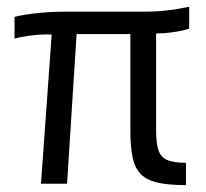

<svg xmlns="http://www.w3.org/2000/svg" viewBox="-20 -534 600 558"><path d="M520.6 4Q470.5 4 439 -3Q407.5 -10 390 -27.1Q372.5 -44.2 365.7 -75.3Q358.9 -106.4 358.9 -154V-451.5L433.7 -452.9V-154Q433.7 -117.1 440.8 -96.6Q447.9 -76.1 467 -68.5Q486.2 -60.9 520.6 -60.9ZM99.1 0 131.3 -448.9 203.5 -449.3 174.9 0ZM22.2 -422V-485Q35 -488.4 56.8 -491.8Q78.6 -495.2 106.6 -497.6Q134.6 -500 164.4 -500H399.3Q426.2 -500 451.4 -502.3Q476.6 -504.6 497.1 -508.2Q517.6 -511.8 529.8 -514.4V-451Q515 -444.8 475.7 -439.5Q436.3 -434.2 377.5 -438.5L364.9 -435H173.6L151.5 -430Q131.2 -434.6 106.9 -433.8Q82.6 -433 60.3 -429.6Q38 -426.2 22.2 -422Z"/></svg>

Font: Titillium Web
Style: Bold
Weight: 700
Designer: Mohamed Gaber, Accademia di Belle Arti di Urbino
Foundry: Kief Type Foundry, Accademia di Belle Arti di Urbino
Version: Version 3.000